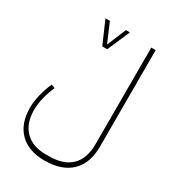

<svg xmlns="http://www.w3.org/2000/svg" viewBox="-233 -880 1118 1244"><g transform="rotate(30 326.5 -258.0)"><path d="M299 240Q180 240 114 174Q48 108 48 -10Q48 -57 60.5 -108Q73 -159 95 -210L123 -199Q101 -150 89.5 -102Q78 -54 78 -12Q78 89 133 145Q188 201 286 201H312Q421 201 477.5 145.5Q534 90 534 -18V-740H567V-18Q567 107 497.5 173.5Q428 240 299 240ZM182 -756H215L275 -616H277L335 -756H365L292 -588H255Z"/></g></svg>

Font: IBM Plex Sans Arabic ExtraLight
Style: Regular
Weight: 200
Designer: Mike Abbink, Paul van der Laan, Pieter van Rosmalen, Wael Morcos, Khajak Apelian
Foundry: Bold Monday
Version: Version 1.1